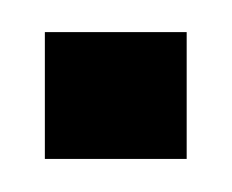

<svg xmlns="http://www.w3.org/2000/svg" viewBox="-20 -99 144 119"><path d="M95.7 -0.5H7.8V-79.1H95.7Z"/></svg>

Font: Silence
Style: Regular
Weight: 400
Designer: Lilo Joris
Foundry: Lilo Joris
Version: Version 1.035;Fontself Maker 3.5.7